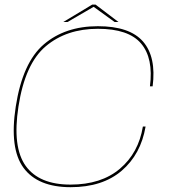

<svg xmlns="http://www.w3.org/2000/svg" viewBox="-20 -792 742 817"><path d="M280.5 4.5Q141 4.5 80.2 -77.8Q19.5 -160 47 -338.5Q76 -526 166.5 -603.2Q257 -680.5 396.5 -680.5Q532 -680.5 588.8 -615Q645.5 -549.5 629.5 -424.5H618Q633.5 -544.5 580.2 -607Q527 -669.5 396.5 -669.5Q263 -669.5 174.8 -595.2Q86.5 -521 58.5 -338.5Q32 -166 89.2 -86.2Q146.5 -6.5 280 -6.5Q410.5 -6.5 490 -73.8Q569.5 -141 588 -253.5H599.5Q579.5 -135.5 497.8 -65.5Q416 4.5 280.5 4.5ZM249.5 -698.5 372.5 -772.5H386.5L484 -698.5H467.5L378.5 -763L267.5 -698.5Z"/></svg>

Font: Anybody ExtraExpanded Thin
Style: Italic
Weight: 100
Width: 8
Italic angle: -10°
Designer: Tyler Finck
Foundry: Etcetera Type Company
Version: Version 1.010; ttfautohint (v1.8.3) -l 8 -r 50 -G 200 -x 14 